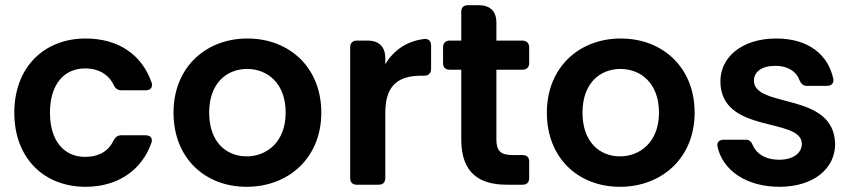

<svg xmlns="http://www.w3.org/2000/svg" viewBox="-20 -710 3277 738"><path d="M309 -562C149 -562 35 -451 35 -277C35 -102 149 8 309 8C435 8 526 -58 562 -161C568 -179 558 -190 540 -190H447C433 -190 424 -184 417 -171C398 -130 361 -107 307 -107C229 -107 172 -165 172 -277C172 -389 229 -447 307 -447C361 -447 399 -422 417 -383C424 -369 433 -363 447 -363H541C558 -363 568 -374 563 -392C526 -499 436 -562 309 -562Z M928 8C1088 8 1215 -102 1215 -277C1215 -452 1091 -562 931 -562C772 -562 647 -452 647 -277C647 -102 768 8 928 8ZM928 -109C851 -109 784 -163 784 -277C784 -392 853 -445 930 -445C1006 -445 1078 -392 1078 -277C1078 -163 1004 -109 928 -109Z M1326 -528V-26C1326 -9 1335 0 1351 0H1435C1452 0 1461 -9 1461 -26V-277C1461 -387 1516 -419 1600 -419H1611C1627 -419 1637 -429 1637 -445V-535C1637 -552 1627 -562 1610 -560C1543 -552 1492 -516 1461 -463V-486C1461 -530 1437 -554 1393 -554H1351C1335 -554 1326 -544 1326 -528Z M1753 -665V-554H1709C1692 -554 1683 -544 1683 -528V-467C1683 -451 1692 -442 1709 -442H1753V-174C1753 -45 1822 0 1929 0H1989C2005 0 2014 -9 2014 -26V-89C2014 -105 2005 -114 1989 -114H1950C1904 -114 1888 -131 1888 -173V-442H1988C2004 -442 2014 -451 2014 -467V-528C2014 -544 2004 -554 1988 -554H1888V-623C1888 -667 1864 -690 1820 -690H1778C1762 -690 1753 -681 1753 -665Z M2363 8C2523 8 2650 -102 2650 -277C2650 -452 2526 -562 2366 -562C2207 -562 2082 -452 2082 -277C2082 -102 2203 8 2363 8ZM2363 -109C2286 -109 2219 -163 2219 -277C2219 -392 2288 -445 2365 -445C2441 -445 2513 -392 2513 -277C2513 -163 2439 -109 2363 -109Z M2976 8C3107 8 3190 -62 3190 -156C3187 -359 2878 -292 2878 -400C2878 -434 2908 -457 2960 -457C3009 -457 3041 -435 3053 -402C3059 -388 3067 -380 3081 -380H3159C3176 -380 3186 -390 3183 -407C3163 -501 3086 -562 2964 -562C2829 -562 2749 -488 2749 -398C2749 -193 3062 -261 3062 -157C3062 -123 3031 -96 2974 -96C2924 -96 2888 -118 2874 -151C2868 -165 2861 -173 2847 -173H2761C2745 -173 2734 -163 2738 -146C2758 -55 2849 8 2976 8Z"/></svg>

Font: Arvore Sans SemiBold
Style: Regular
Weight: 600
Designer: Jonny Pinhorn (Latin) Dan Schunck (customization for Arvore)
Version: Version 1.000;Glyphs 3.3 (3305)